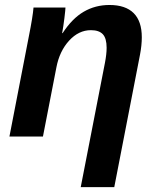

<svg xmlns="http://www.w3.org/2000/svg" viewBox="-20 -559 640 786"><path d="M310.5 207 409.7 -302.2Q416.5 -337.9 416.5 -363.3Q416.5 -402.3 400.9 -418.9Q385.3 -435.5 352.1 -435.5Q302.2 -435.5 262.9 -392.6Q223.6 -349.6 210.9 -283.2L155.8 0H18.6L98.1 -410.2Q114.3 -491.2 117.2 -528.3H248Q248 -520.5 243.7 -485.1Q239.3 -449.7 234.4 -423.3H236.3Q275.4 -483.4 322.8 -511Q370.1 -538.6 428.2 -538.6Q493.7 -538.6 527.1 -505.4Q560.5 -472.2 560.5 -406.2Q560.5 -374 553.2 -335.4L447.8 207Z"/></svg>

Font: Cousine
Style: Bold Italic
Weight: 700
Italic angle: -12°
Monospace: yes
Designer: Steve Matteson
Foundry: Ascender Corporation
Version: Version 1.20